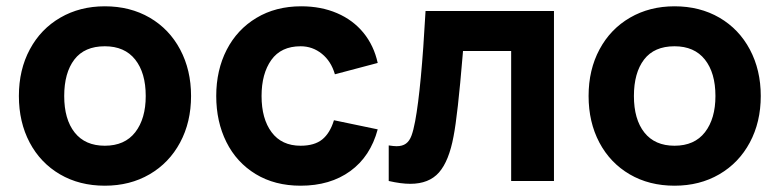

<svg xmlns="http://www.w3.org/2000/svg" viewBox="-20 -575 2477 610"><path d="M40 -270Q40 -353.5 74.8 -418.2Q109.5 -483 171.8 -519Q234 -555 313 -555Q393.5 -555 455.8 -518.8Q518 -482.5 552.5 -417.5Q587 -352.5 587 -270Q587 -187 552.2 -122.2Q517.5 -57.5 455.2 -21.2Q393 15 313 15Q232.5 15 170.5 -21.2Q108.5 -57.5 74.2 -122.2Q40 -187 40 -270ZM443 -270Q443 -343.5 409.5 -385.8Q376 -428 313 -428Q248.5 -428 216.2 -385.8Q184 -343.5 184 -270Q184 -196 217.2 -154Q250.5 -112 313 -112Q376.5 -112 409.8 -155Q443 -198 443 -270Z M667 -270Q667 -352 700.2 -416.8Q733.5 -481.5 794.8 -518.2Q856 -555 937 -555Q1000 -555 1050.8 -533.2Q1101.5 -511.5 1134.8 -470.8Q1168 -430 1180 -375L1044 -339Q1032 -380.5 1002.5 -404.2Q973 -428 935 -428Q873 -428 842 -384.5Q811 -341 811 -270Q811 -197.5 843 -154.8Q875 -112 935 -112Q979 -112 1003.8 -132Q1028.5 -152 1041 -193L1180 -164Q1157 -78 1093 -31.5Q1029 15 935 15Q853 15 792.2 -22Q731.5 -59 699.2 -123.8Q667 -188.5 667 -270Z M1215 -113Q1231 -110.5 1240 -110.5Q1258.5 -110.5 1269.8 -118.8Q1281 -127 1287.2 -143.8Q1293.5 -160.5 1299 -190Q1318.5 -294.5 1332 -540H1740V0H1604V-413H1451L1450 -400.5Q1434 -208 1421 -142Q1406.5 -63.5 1374.8 -27.2Q1343 9 1283.5 9Q1254 9 1215 0Z M1850 -270Q1850 -353.5 1884.8 -418.2Q1919.5 -483 1981.8 -519Q2044 -555 2123 -555Q2203.5 -555 2265.8 -518.8Q2328 -482.5 2362.5 -417.5Q2397 -352.5 2397 -270Q2397 -187 2362.2 -122.2Q2327.5 -57.5 2265.2 -21.2Q2203 15 2123 15Q2042.5 15 1980.5 -21.2Q1918.5 -57.5 1884.2 -122.2Q1850 -187 1850 -270ZM2253 -270Q2253 -343.5 2219.5 -385.8Q2186 -428 2123 -428Q2058.5 -428 2026.2 -385.8Q1994 -343.5 1994 -270Q1994 -196 2027.2 -154Q2060.5 -112 2123 -112Q2186.5 -112 2219.8 -155Q2253 -198 2253 -270Z"/></svg>

Font: Hauora ExtraBold
Style: Regular
Weight: 800
Designer: Wayne Shih
Foundry: WCYS
Version: Version 1.001